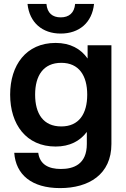

<svg xmlns="http://www.w3.org/2000/svg" viewBox="-20 -752 645 984"><path d="M288 212C435 212 551 142 551 -14V-520H429V-452C394 -502 340 -532 265 -532C114 -532 32 -418 32 -267C32 -115 114 -1 265 -1C337 -1 390 -29 425 -76V-14C425 91 356 114 292 114C229 114 184 91 176 31H53C61 143 142 212 288 212ZM294 -104C202 -104 160 -169 160 -267C160 -364 202 -430 294 -430C385 -430 427 -364 427 -267C427 -169 385 -104 294 -104ZM291 -580C386 -580 452 -636 462 -732H365C361 -685 333 -663 291 -663C249 -663 222 -685 218 -732H121C131 -636 197 -580 291 -580Z"/></svg>

Font: Aspekta 600
Style: Regular
Weight: 600
Designer: Ivo Dolenc
Version: Version 2.100